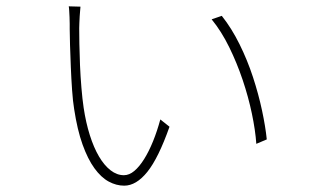

<svg xmlns="http://www.w3.org/2000/svg" viewBox="-20 -581 1040 606"><path d="M234 -560Q234 -557 233 -548.5Q232 -540 231.5 -529.5Q231 -519 230.5 -509Q230 -499 230 -492Q230 -474 230.5 -442.5Q231 -411 232.5 -375.5Q234 -340 237 -304Q240 -268 244 -241Q251 -194 263.5 -154.5Q276 -115 292.5 -87Q309 -59 329 -43.5Q349 -28 371 -28Q388 -28 404 -41.5Q420 -55 435 -79Q450 -103 463 -135Q476 -167 486 -204L515 -181Q480 -82 445 -38.5Q410 5 372 5Q347 5 323 -8Q299 -21 278 -50Q257 -79 240.5 -125Q224 -171 214 -237Q210 -261 207.5 -297Q205 -333 203.5 -370Q202 -407 201 -439.5Q200 -472 200 -489Q200 -495 200 -505.5Q200 -516 199.5 -526.5Q199 -537 198.5 -546.5Q198 -556 197 -561ZM680 -531Q711 -492 736 -441.5Q761 -391 778.5 -337.5Q796 -284 807 -232.5Q818 -181 822 -141L789 -127Q786 -170 775 -222.5Q764 -275 746 -328.5Q728 -382 703.5 -432Q679 -482 648 -520Z"/></svg>

Font: SpoqaHanSansJP-Thin
Style: Regular
Weight: 250
Designer: [Source Han Sans]
Ryoko NISHIZUKA  (kana & ideographs); Paul D. Hunt (Latin, Greek & Cyrillic); Wenlong ZHANG  (bopomofo
Foundry: Spoqa (http://bi.spoqa.com)
Version: Version 1.002.20150607